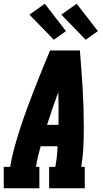

<svg xmlns="http://www.w3.org/2000/svg" viewBox="-31 -1004 551 1024"><path d="M-11 0V-114H23Q32 -167 46.5 -219.5Q61 -272 78 -323.5Q95 -375 114 -427Q133 -479 153 -530.5Q173 -582 194 -633Q215 -684 236 -735H395Q399 -684 403 -633Q407 -582 410 -530.5Q413 -479 414.5 -427Q416 -375 416 -323Q416 -271 413.5 -218.5Q411 -166 402 -114H421V0H231V-114H264Q269 -141 272 -168.5Q275 -196 276 -224H186Q178 -197 171.5 -169.5Q165 -142 161 -114H179V0ZM281 -338Q282 -382 281.5 -426Q281 -470 280 -513Q264 -470 249 -426Q234 -382 220 -338ZM426 -792 296 -926 378 -984 491 -838ZM256 -792 126 -926 208 -984 321 -838Z"/></svg>

Font: Iosevka Curly Slab HvObl
Style: Regular
Weight: 900
Italic angle: -9°
Monospace: yes
Designer: Belleve Invis
Foundry: Belleve Invis
Version: Version 11.1.0; ttfautohint (v1.8.3)